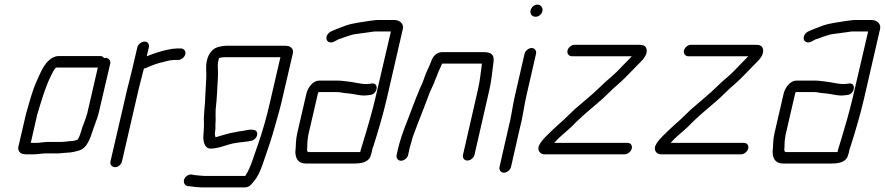

<svg xmlns="http://www.w3.org/2000/svg" viewBox="-20 -682 3853 836"><path d="M84 -11C89 -10 95 -10 104 -10H127C142 -10 163 -14 178 -14H235C245 -14 260 -17 271 -17C276 -18 281 -18 285 -18C295 -19 312 -23 322 -26C360 -36 373 -80 387 -123L395 -145C401 -162 403 -166 409 -187L460 -405C463 -418 453 -430 440 -430C438 -430 436 -430 433 -429C429 -435 424 -438 416 -438H235C225 -438 214 -434 201 -426C171 -404 156 -365 139 -327C120 -285 107 -234 93 -185L60 -43C56 -27 68 -11 84 -11ZM247 -64H188C174 -64 153 -60 139 -60H114L142 -183C160 -242 176 -299 200 -348C204 -356 218 -388 226 -388H406L360 -189C355 -170 353 -168 347 -150L339 -129C333 -111 328 -88 318 -74C312 -72 301 -68 295 -68C280 -68 262 -64 247 -64Z M578 -476 554 -374C549 -351 540 -319 534 -294L461 21C458 34 467 46 481 46C495 46 508 34 511 21L584 -295C590 -319 599 -353 604 -374L607 -384C611 -384 615 -385 618 -387C640 -397 669 -408 695 -413C706 -416 719 -420 730 -420C735 -421 740 -421 746 -421H756C769 -421 784 -433 787 -446C790 -459 781 -471 768 -471H758C751 -471 745 -471 740 -470C733 -470 725 -469 717 -467C684 -461 649 -449 619 -437L628 -476C631 -489 624 -501 610 -501C596 -501 581 -489 578 -476Z M796 128 806 129C816 131 846 134 857 134H1045C1066 134 1074 121 1085 108C1103 87 1113 63 1123 35C1138 -10 1153 -50 1167 -97C1179 -142 1193 -184 1204 -230L1255 -449C1257 -458 1256 -465 1251 -471C1241 -483 1232 -483 1207 -483H970C956 -483 938 -480 926 -476C904 -469 887 -446 881 -419C874 -388 880 -370 878 -341C876 -314 876 -293 874 -267C874 -229 866 -184 868 -150V-128C867 -121 867 -116 867 -112L866 -98C863 -70 869 -36 896 -35C925 -35 950 -45 974 -52C999 -60 1024 -62 1049 -65C1058 -66 1066 -67 1073 -69C1085 -70 1099 -83 1100 -97C1102 -125 1063 -118 1037 -112L1021 -110C1007 -106 984 -104 970 -99L955 -95C946 -92 929 -87 921 -85H918C916 -91 915 -99 916 -106L918 -120V-139L919 -161C919 -177 918 -186 919 -205C925 -256 926 -300 929 -349C931 -375 925 -393 931 -419C932 -423 933 -427 935 -430C940 -431 952 -433 958 -433H1201L1154 -230C1141 -172 1122 -107 1103 -52C1085 -4 1073 46 1048 84H869C862 84 833 81 825 80L815 78C808 77 802 79 795 83C773 97 778 124 796 128Z M1314 -274 1274 -101C1267 -71 1269 -46 1266 -20C1267 7 1277 30 1312 30H1522C1555 30 1588 24 1595 -8C1598 -15 1599 -21 1600 -27C1601 -32 1603 -39 1606 -46C1626 -109 1648 -183 1664 -252L1734 -556C1739 -578 1721 -595 1696 -595H1626C1614 -595 1599 -592 1588 -591C1553 -585 1519 -582 1486 -571C1462 -561 1441 -555 1419 -544C1397 -531 1395 -503 1415 -498C1429 -494 1443 -506 1454 -511C1479 -518 1504 -531 1531 -534C1549 -536 1564 -539 1583 -541C1594 -542 1604 -545 1615 -545H1682L1614 -253C1600 -194 1581 -128 1565 -76L1557 -50C1554 -41 1552 -34 1550 -27L1549 -20H1324C1318 -20 1317 -26 1317 -30C1319 -47 1317 -66 1321 -84C1321 -90 1323 -96 1324 -101L1364 -274C1365 -277 1366 -279 1367 -281H1444C1450 -281 1456 -281 1461 -280L1479 -277C1486 -276 1492 -276 1500 -275C1522 -273 1543 -266 1566 -266C1577 -266 1585 -268 1594 -269C1615 -271 1628 -301 1615 -314C1606 -323 1593 -316 1577 -316C1549 -316 1523 -324 1496 -327L1478 -329C1470 -330 1462 -331 1455 -331H1369C1344 -331 1321 -303 1314 -274Z M1757 -7 1763 -34C1764 -39 1766 -48 1770 -59C1773 -70 1775 -79 1778 -88C1801 -151 1828 -216 1851 -279C1858 -296 1865 -308 1871 -323C1874 -335 1882 -349 1885 -359C1890 -374 1899 -389 1905 -405H2078C2078 -404 2077 -402 2078 -401C2073 -365 2070 -331 2061 -292L1996 -8C1993 5 2001 17 2015 17C2029 17 2043 5 2046 -8L2111 -292C2120 -330 2123 -370 2128 -405C2134 -441 2123 -455 2087 -455H1910C1883 -457 1864 -438 1856 -411C1855 -408 1853 -404 1851 -399C1847 -389 1847 -390 1843 -382C1835 -364 1829 -348 1822 -328C1817 -313 1810 -303 1804 -286C1796 -268 1788 -246 1780 -226C1758 -164 1729 -102 1713 -34L1707 -7C1704 6 1713 18 1726 18C1739 18 1754 6 1757 -7Z M2264 -448 2222 -265C2211 -217 2206 -170 2193 -122L2155 45C2152 58 2161 70 2174 70C2187 70 2202 58 2205 45L2243 -122C2256 -169 2261 -217 2272 -265L2314 -448C2317 -461 2308 -473 2295 -473C2282 -473 2267 -461 2264 -448ZM2290 -636C2287 -621 2297 -609 2312 -609C2326 -609 2339 -620 2342 -634C2345 -649 2334 -662 2320 -662C2306 -662 2293 -650 2290 -636Z M2470 -437H2731C2718 -423 2712 -417 2696 -401C2679 -383 2660 -363 2641 -347C2609 -321 2576 -285 2544 -259C2526 -244 2500 -221 2482 -206C2459 -185 2438 -162 2415 -143C2395 -125 2377 -108 2357 -88C2345 -75 2333 -63 2326 -46C2319 -26 2333 -10 2351 -10H2700C2713 -10 2728 -22 2731 -36C2734 -50 2725 -60 2712 -60H2393C2398 -65 2404 -71 2409 -77C2436 -103 2464 -123 2489 -151C2527 -188 2568 -220 2607 -255C2629 -275 2647 -295 2669 -313C2698 -338 2727 -369 2753 -396L2765 -408C2781 -424 2803 -447 2794 -472C2789 -485 2778 -487 2758 -487H2481C2468 -487 2454 -475 2451 -462C2448 -449 2457 -437 2470 -437Z M2977 -437H3238C3225 -423 3219 -417 3203 -401C3186 -383 3167 -363 3148 -347C3116 -321 3083 -285 3051 -259C3033 -244 3007 -221 2989 -206C2966 -185 2945 -162 2922 -143C2902 -125 2884 -108 2864 -88C2852 -75 2840 -63 2833 -46C2826 -26 2840 -10 2858 -10H3207C3220 -10 3235 -22 3238 -36C3241 -50 3232 -60 3219 -60H2900C2905 -65 2911 -71 2916 -77C2943 -103 2971 -123 2996 -151C3034 -188 3075 -220 3114 -255C3136 -275 3154 -295 3176 -313C3205 -338 3234 -369 3260 -396L3272 -408C3288 -424 3310 -447 3301 -472C3296 -485 3285 -487 3265 -487H2988C2975 -487 2961 -475 2958 -462C2955 -449 2964 -437 2977 -437Z M3392 -274 3352 -101C3345 -71 3347 -46 3344 -20C3345 7 3355 30 3390 30H3600C3633 30 3666 24 3673 -8C3676 -15 3677 -21 3678 -27C3679 -32 3681 -39 3684 -46C3704 -109 3726 -183 3742 -252L3812 -556C3817 -578 3799 -595 3774 -595H3704C3692 -595 3677 -592 3666 -591C3631 -585 3597 -582 3564 -571C3540 -561 3519 -555 3497 -544C3475 -531 3473 -503 3493 -498C3507 -494 3521 -506 3532 -511C3557 -518 3582 -531 3609 -534C3627 -536 3642 -539 3661 -541C3672 -542 3682 -545 3693 -545H3760L3692 -253C3678 -194 3659 -128 3643 -76L3635 -50C3632 -41 3630 -34 3628 -27L3627 -20H3402C3396 -20 3395 -26 3395 -30C3397 -47 3395 -66 3399 -84C3399 -90 3401 -96 3402 -101L3442 -274C3443 -277 3444 -279 3445 -281H3522C3528 -281 3534 -281 3539 -280L3557 -277C3564 -276 3570 -276 3578 -275C3600 -273 3621 -266 3644 -266C3655 -266 3663 -268 3672 -269C3693 -271 3706 -301 3693 -314C3684 -323 3671 -316 3655 -316C3627 -316 3601 -324 3574 -327L3556 -329C3548 -330 3540 -331 3533 -331H3447C3422 -331 3399 -303 3392 -274Z"/></svg>

Font: Electronic
Style: BookIt
Weight: 400
Version: Version 1.011